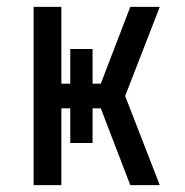

<svg xmlns="http://www.w3.org/2000/svg" viewBox="-20 -540 540 560"><path d="M446 0H360L274 -224H250V-123H185V-224H159V0H78V-520H159V-296H185V-397H250V-296H274L360 -520H446L345 -260Z"/></svg>

Font: Iosevka Medium
Style: Regular
Weight: 500
Monospace: yes
Designer: Belleve Invis
Foundry: Belleve Invis
Version: Version 32.5.0; ttfautohint (v1.8.4)